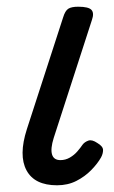

<svg xmlns="http://www.w3.org/2000/svg" viewBox="-20 -535 340 572"><path d="M150 17Q83 17 59 -27.5Q35 -72 60 -150L168 -483Q174 -503 183.5 -509Q193 -515 213 -515Q244 -515 252.5 -505.5Q261 -496 254 -476L140 -124Q130 -92 135 -75Q140 -58 160 -58Q175 -58 188 -65.5Q201 -73 210.5 -84Q220 -95 226 -104Q232 -112 243 -116Q254 -120 270 -109Q287 -99 287 -88Q287 -77 281 -66Q271 -48 252 -28.5Q233 -9 207.5 4Q182 17 150 17Z"/></svg>

Font: Playwrite RO
Style: Regular
Weight: 400
Designer: Veronika Burian, José Scaglione
Foundry: TypeTogether
Version: Version 1.002